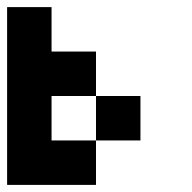

<svg xmlns="http://www.w3.org/2000/svg" viewBox="-20 -520 540 540"><path d="M125 -125H250V0H0V-500H125V-375H250V-250H125ZM250 -125V-250H375V-125Z"/></svg>

Font: Tiny5
Style: Regular
Weight: 400
Designer: Stefan Schmidt
Foundry: Made with Bits'n'Picas by Kreative Software
Version: Version 1.002; ttfautohint (v1.8.4.7-5d5b)